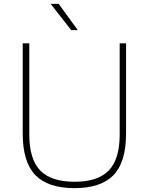

<svg xmlns="http://www.w3.org/2000/svg" viewBox="-20 -964 770 993"><path d="M365.5 9Q228.5 9 163 -58.2Q97.5 -125.5 97.5 -274V-740H131.5V-269Q131.5 -140.5 188 -82.2Q244.5 -24 365.5 -24Q486 -24 542.5 -82.2Q599 -140.5 599 -269V-740H632V-274Q632 -125.5 567 -58.2Q502 9 365.5 9ZM348.5 -808 242 -944H283.5L382.5 -808Z"/></svg>

Font: Encode Sans SmExp Th
Style: Regular
Weight: 100
Width: 6
Designer: Multiple Designers
Foundry: Impallari Type
Version: Version 3.002; ttfautohint (v1.8.3) -l 8 -r 50 -G 200 -x 14 